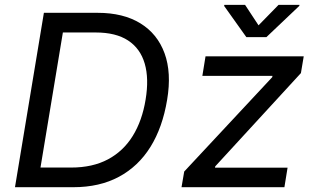

<svg xmlns="http://www.w3.org/2000/svg" viewBox="-20 -781 1313 801"><path d="M285.6 0H93.8L106.9 -82H276.9Q366.2 -82 430.4 -116.2Q494.6 -150.4 533.9 -214.1Q573.2 -277.8 587.4 -365.2Q602.1 -453.1 583.7 -515.9Q565.4 -578.6 514.4 -612.1Q463.4 -645.5 379.4 -645.5H196.8L210.4 -727.5H387.7Q494.1 -727.5 565.4 -683.8Q636.7 -640.1 666.5 -558.8Q696.3 -477.5 677.2 -364.3Q658.2 -249.5 607.7 -168.2Q557.1 -86.9 476.3 -43.5Q395.5 0 285.6 0ZM255.9 -727.5 135.3 0H42.5L163.1 -727.5ZM737.3 0 748.5 -65.4 1115.7 -459 1116.7 -464.4H824.2L837.4 -545.9H1247.1L1235.4 -476.1L877.9 -86.9L877 -81.5H1179.7L1166.5 0ZM1002.4 -760.7 1058.6 -675.3 1142.1 -760.7H1229.5L1228.5 -756.3L1091.3 -626H1007.8L915 -756.3L916 -760.7Z"/></svg>

Font: Inter
Style: Italic
Weight: 400
Italic angle: -9.3988°
Designer: Rasmus Andersson
Foundry: rsms
Version: Version 4.001;git-66647c0bb